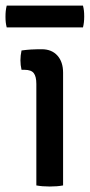

<svg xmlns="http://www.w3.org/2000/svg" viewBox="-40 -676 328 700"><path d="M190 0Q169.5 4 141.5 4Q113.5 4 92.5 0V-370Q92.5 -397 83.2 -409.2Q74 -421.5 49.5 -421.5H38.5Q34.5 -438.5 34.5 -456Q34.5 -465 35.5 -473.8Q36.5 -482.5 38.5 -492Q57 -494.5 73 -495.5Q89 -496.5 99.5 -496.5H112Q148.5 -496.5 169.2 -473.5Q190 -450.5 190 -411ZM-15.5 -576Q-18 -585.5 -19 -594.5Q-20 -603.5 -20 -615Q-20 -627 -19 -636.2Q-18 -645.5 -15.5 -655.5H262.5Q265 -645.5 266 -636.8Q267 -628 267 -615.5Q267 -593.5 262.5 -576Z"/></svg>

Font: Signika Negative
Style: Regular
Weight: 400
Designer: Anna Giedry
Foundry: Anna Giedry
Version: Version 2.001